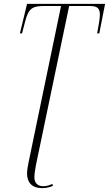

<svg xmlns="http://www.w3.org/2000/svg" viewBox="-20 -734 564 994"><path d="M198 240C217 240 238 236 254 228L251 218C238 224 224 230 204 230C175 230 158 213 158 184C158 169 162 141 166 121L338 -703H442C482 -703 497 -694 497 -657C497 -636 491 -606 483 -561H494L524 -714H120L83 -561H94L110 -622C128 -694 150 -703 212 -703H296L128 106C124 125 120 149 120 164C120 212 147 240 198 240Z"/></svg>

Font: Noto Serif Display ExtraCondensed ExtraLight
Style: Italic
Weight: 200
Width: 2
Italic angle: -12°
Designer: Monotype Design Team
Foundry: Monotype Imaging Inc.
Version: Version 2.009